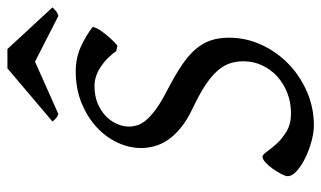

<svg xmlns="http://www.w3.org/2000/svg" viewBox="-195 -660 870 520"><g transform="rotate(-90 240.0 -400.0)"><path d="M425.8 -585Q426.8 -584.5 426.8 -582.5Q426.8 -581.1 425.8 -578.6Q423.8 -573.2 419.7 -566.4Q415.5 -559.6 409.4 -551.8Q403.3 -543.9 397 -536.9Q390.6 -529.8 385 -524.4Q379.4 -519 376 -517.1L361.8 -520Q353.5 -531.7 343.3 -542.2Q333 -552.7 320.8 -561Q308.6 -569.3 295.2 -574.2Q281.7 -579.1 267.1 -579.1Q240.7 -579.1 220.2 -570.6Q199.7 -562 185.8 -548.6Q171.9 -535.2 164.6 -518.6Q157.2 -502 157.2 -485.8Q157.2 -475.1 160.6 -463.4Q164.1 -451.7 174.8 -439Q185.5 -426.3 205.3 -411.9Q225.1 -397.5 257.8 -380.9Q296.4 -360.8 323.2 -342.8Q350.1 -324.7 366.7 -305.4Q383.3 -286.1 390.6 -264.2Q397.9 -242.2 397.9 -214.8Q397.9 -168.9 378.9 -127.4Q359.9 -85.9 327.4 -54.2Q294.9 -22.5 251.7 -3.7Q208.5 15.1 160.2 15.1Q141.6 15.1 117.9 8.8Q94.2 2.4 73 -7.8Q51.8 -18.1 37.4 -30.8Q22.9 -43.5 22.9 -56.2Q22.9 -62 28.8 -73.2Q34.7 -84.5 42.7 -95.9Q50.8 -107.4 59.8 -115.7Q68.8 -124 75.2 -124Q81.1 -124 89.4 -112.1Q97.7 -100.1 111.1 -85.4Q124.5 -70.8 144.3 -58.8Q164.1 -46.9 192.9 -46.9Q222.7 -46.9 248.3 -56.9Q273.9 -66.9 293 -84.2Q312 -101.6 323 -125Q334 -148.4 334 -175.8Q334 -195.8 328.1 -213.1Q322.3 -230.5 307.6 -246.8Q293 -263.2 268.6 -279.3Q244.1 -295.4 207 -313Q174.8 -328.1 153.8 -345.5Q132.8 -362.8 120.8 -380.6Q108.9 -398.4 104 -417Q99.1 -435.5 99.1 -453.1Q99.1 -485.4 114 -517.1Q128.9 -548.8 156 -573.7Q183.1 -598.6 221.4 -614.3Q259.8 -629.9 307.1 -629.9Q342.3 -629.9 372.3 -616.5Q402.3 -603 425.8 -585ZM480 -692.9Q473.1 -686 469.5 -682.9Q465.8 -679.7 457 -676.8L333 -740.2L190.9 -676.8Q187 -678.7 184.6 -679.9Q182.1 -681.2 180.2 -682.9Q178.2 -684.6 176 -687Q173.8 -689.5 170.9 -692.9L314.9 -814.9H367.2Z"/></g></svg>

Font: Akkhara
Style: Italic
Weight: 400
Italic angle: -7°
Designer: J. Victor Gaultney
Version: Version 1.00 June 13, 2006, initial release